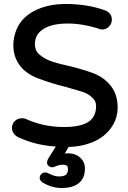

<svg xmlns="http://www.w3.org/2000/svg" viewBox="-20 -719 642 963"><path d="M538 -79Q507 -34 451 -9Q395 16 324 18L305 51Q310 50 321 50Q358 50 382 71.5Q406 93 406 126Q406 174 376 199Q346 224 288 224Q240 224 193 196Q179 185 179 174Q179 162 187 154Q195 146 208 146Q215 146 222 150Q253 166 275 166Q300 166 310.5 157.5Q321 149 321 129Q321 117 315 112Q309 107 296 107Q278 107 257 116Q250 120 243 120Q232 120 224 113.5Q216 107 216 97Q216 87 221 78L260 16Q160 10 73 -30Q59 -36 49.5 -49Q40 -62 40 -77Q40 -98 54.5 -112Q69 -126 90 -126Q103 -126 113 -121Q200 -82 301 -82Q384 -82 423 -107.5Q462 -133 462 -187Q462 -213 443 -229Q424 -248 398 -257Q374 -265 302 -285Q241 -300 173 -325Q111 -348 79 -391Q47 -434 47 -491Q47 -549 77 -598Q108 -646 169 -672.5Q230 -699 310 -699Q419 -699 507 -667Q541 -654 541 -620Q541 -601 527 -586Q513 -571 492 -571Q481 -571 473 -576Q393 -601 319 -601Q242 -601 198.5 -574Q155 -547 155 -498Q155 -465 176 -447Q197 -428 227.5 -415.5Q258 -403 322 -389Q386 -374 448 -352Q505 -329 537.5 -286Q570 -243 570 -181Q570 -124 538 -79Z"/></svg>

Font: 寒蝉全圆体 Bold
Style: Regular
Weight: 700
Designer: Warren2060
      Designed by Motoya company      

      [Varela Round]
      Joe Prince(Latin component); Avraham Cornf
Foundry: ChillType
Version: Version 3.200